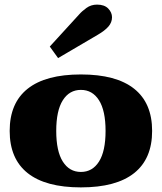

<svg xmlns="http://www.w3.org/2000/svg" viewBox="-20 -803 702 833"><path d="M196 -601 323 -740Q335 -754 355 -768.5Q375 -783 401 -783Q433 -783 449.5 -766Q466 -749 466 -728Q466 -706 450.5 -688Q435 -670 404 -652L232 -551ZM22 -235Q22 -356 100 -418Q178 -480 331 -480Q484 -480 562 -418Q640 -356 640 -235Q640 -114 562 -52Q484 10 331 10Q178 10 100 -52Q22 -114 22 -235ZM438 -235Q438 -323 409.5 -368Q381 -413 331 -413Q281 -413 252.5 -368Q224 -323 224 -235Q224 -147 252.5 -102Q281 -57 331 -57Q381 -57 409.5 -102Q438 -147 438 -235Z"/></svg>

Font: Taviraj Black
Style: Regular
Weight: 900
Designer: Katatrad Team
Foundry: CadsonDemak
Version: Version 1.030